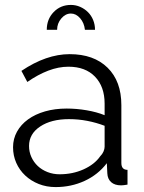

<svg xmlns="http://www.w3.org/2000/svg" viewBox="-20 -750 585 780"><path d="M206 10Q169 10 137.5 -2.5Q106 -15 82.5 -37Q59 -59 46 -88.5Q33 -118 33 -152Q33 -186 49 -215Q65 -244 94 -265Q123 -286 163 -297.5Q203 -309 251 -309Q291 -309 332 -302Q373 -295 405 -282V-329Q405 -398 366 -438.5Q327 -479 258 -479Q218 -479 176 -463Q134 -447 91 -417L67 -462Q168 -530 263 -530Q361 -530 417 -475Q473 -420 473 -323V-88Q473 -60 498 -60V0Q481 3 472 3Q446 3 431.5 -10Q417 -23 416 -46L414 -87Q378 -40 323.5 -15Q269 10 206 10ZM222 -42Q275 -42 319.5 -62Q364 -82 387 -115Q396 -124 400.5 -134.5Q405 -145 405 -154V-239Q371 -252 334.5 -259Q298 -266 260 -266Q188 -266 143 -236Q98 -206 98 -157Q98 -133 107.5 -112Q117 -91 133.5 -75.5Q150 -60 173 -51Q196 -42 222 -42ZM268 -695Q246 -695 229 -675Q212 -655 212 -629H170Q170 -672 198 -701Q226 -730 268 -730Q288 -730 306 -722Q324 -714 337.5 -700.5Q351 -687 358.5 -668.5Q366 -650 366 -629H325Q322 -657 305.5 -676Q289 -695 268 -695Z"/></svg>

Font: Boldmen
Style: Regular
Weight: 400
Designer: Matt McInerney, Pablo Impallari, Rodrigo Fuenzalida
Foundry: LIVING CONCEPT
Version: Version 1.000